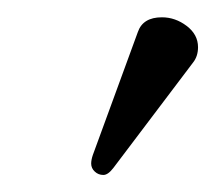

<svg xmlns="http://www.w3.org/2000/svg" viewBox="-20 -753 259 223"><path d="M168 -732.9Q183.6 -732.9 196.8 -722.9Q210 -712.9 210 -698.2Q210 -687.5 204.1 -680.2L111.8 -558.1Q105.5 -549.8 100.1 -549.8Q94.2 -549.8 90.1 -553.7Q85.9 -557.6 85.9 -563Q85.9 -567.4 87.9 -573.2L140.1 -715.8Q146 -732.9 168 -732.9Z"/></svg>

Font: Linear Smooth
Style: Regular
Weight: 400
Designer: Philipp H. Poll, Flanker
Foundry: Philipp H. Poll, reworked by Flanker
Version: Version 1.061 | FøM Fix